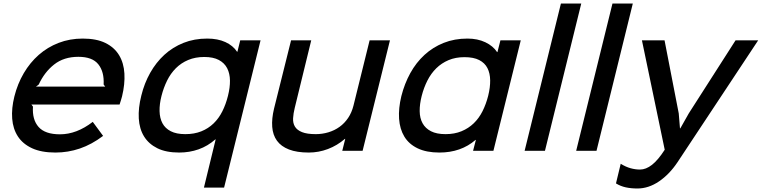

<svg xmlns="http://www.w3.org/2000/svg" viewBox="-20 -860 4344 1095"><path d="M676 -310Q673 -299 669.5 -287.5Q666 -276 662 -264H159L168 -252Q163 -178 200 -136Q237 -94 322 -94Q417 -94 509 -165L568 -85Q503 -36 435.5 -13Q368 10 296 10Q216 10 163 -14.5Q110 -39 82 -82Q54 -125 49.5 -183.5Q45 -242 62 -310Q80 -382 115.5 -442.5Q151 -503 201 -547Q251 -591 314.5 -615.5Q378 -640 452 -640Q530 -640 581 -615Q632 -590 659 -545.5Q686 -501 689.5 -440.5Q693 -380 676 -310ZM580 -366 571 -378Q575 -450 541 -493Q507 -536 427 -536Q344 -536 288.5 -492Q233 -448 201 -378L185 -366Z M1258 210H1143L1210 -65H1208Q1165 -27 1113 -8.5Q1061 10 1002 10Q927 10 877.5 -14.5Q828 -39 801.5 -82Q775 -125 771.5 -184.5Q768 -244 786 -315Q803 -385 836.5 -444.5Q870 -504 917.5 -547.5Q965 -591 1026.5 -615.5Q1088 -640 1162 -640Q1222 -640 1265.5 -620Q1309 -600 1332 -565H1334L1350 -630H1466ZM1280 -313Q1292 -360 1291.5 -400.5Q1291 -441 1275.5 -471Q1260 -501 1228 -518Q1196 -535 1145 -535Q1094 -535 1053.5 -518Q1013 -501 983 -471Q953 -441 933 -400.5Q913 -360 901 -313Q889 -266 890 -226Q891 -186 906.5 -157Q922 -128 954 -111.5Q986 -95 1037 -95Q1088 -95 1128 -111Q1168 -127 1198 -156Q1228 -185 1248 -225Q1268 -265 1280 -313Z M2048 0H1932L1949 -68H1947Q1903 -30 1850 -10Q1797 10 1741 10Q1673 10 1628 -7.5Q1583 -25 1559.5 -57.5Q1536 -90 1532.5 -136.5Q1529 -183 1543 -241L1640 -630H1755L1661 -245Q1653 -213 1651.5 -185.5Q1650 -158 1662 -138Q1674 -118 1702.5 -106.5Q1731 -95 1781 -95Q1818 -95 1853 -105.5Q1888 -116 1916.5 -136.5Q1945 -157 1965.5 -187.5Q1986 -218 1996 -258L2088 -630H2204Z M2794 0H2678L2694 -62H2692Q2609 10 2486 10Q2412 10 2362 -14Q2312 -38 2286 -81Q2260 -124 2256 -183Q2252 -242 2269 -312Q2287 -383 2320 -443Q2353 -503 2401 -547Q2449 -591 2510.5 -615.5Q2572 -640 2646 -640Q2704 -640 2748 -619Q2792 -598 2815 -563H2817L2834 -630H2950ZM2764 -313Q2776 -361 2775.5 -401.5Q2775 -442 2760 -471.5Q2745 -501 2713 -517.5Q2681 -534 2629 -534Q2578 -534 2538 -517Q2498 -500 2468 -470.5Q2438 -441 2417.5 -400.5Q2397 -360 2385 -313Q2373 -266 2373.5 -226Q2374 -186 2390 -157Q2406 -128 2438 -111.5Q2470 -95 2521 -95Q2572 -95 2612 -111.5Q2652 -128 2682 -157Q2712 -186 2732 -226Q2752 -266 2764 -313Z M3088 0H2972L3179 -840H3295Z M3382 0H3266L3473 -840H3589Z M4304 -630 3844 65Q3798 134 3738.5 174.5Q3679 215 3615 215Q3579 215 3549 208.5Q3519 202 3493 186L3520 74Q3549 92 3576.5 99.5Q3604 107 3630 107Q3664 107 3698.5 80Q3733 53 3771 -6L3641 -630H3770L3851 -213L3858 -128H3860L3908 -213L4175 -630Z"/></svg>

Font: TypoPRO Sinkin Sans
Style: 500 Medium Italic
Weight: 500
Italic angle: -112°
Designer: Keith Bates
Foundry: K-Type
Version: Sinkin Sans (version 1.0)  by Keith Bates   •   © 2014   www